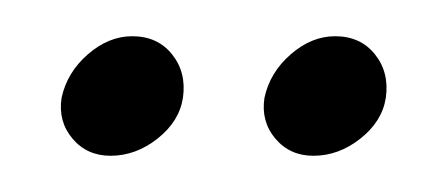

<svg xmlns="http://www.w3.org/2000/svg" viewBox="-20 -512 233 106"><path d="M14 -458Q17 -472 28.5 -482Q40 -492 53 -492Q67 -492 75 -482Q83 -472 81 -458Q79 -445 67 -435.5Q55 -426 41 -426Q28 -426 20 -435.5Q12 -445 14 -458ZM126 -458Q129 -472 140.5 -482Q152 -492 165 -492Q179 -492 187 -482Q195 -472 193 -458Q191 -445 179 -435.5Q167 -426 153 -426Q140 -426 132 -435.5Q124 -445 126 -458Z"/></svg>

Font: Zain Light
Style: Italic
Weight: 300
Italic angle: -10°
Designer: Zain,Boutros
Foundry: Mobile Telecommunications Company (Zain), 2024
Version: Version 1.51; ttfautohint (v1.8.4)